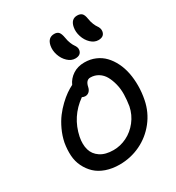

<svg xmlns="http://www.w3.org/2000/svg" viewBox="-234 -1194 1196 1303"><g transform="rotate(-30 364.5 -542.5)"><path d="M615.2 -835.9Q584 -835.9 557.4 -861.1Q530.8 -886.2 518.6 -924.1Q506.3 -961.9 513.2 -997.1Q524.4 -1053.2 571.8 -1053.2Q595.7 -1053.2 608.4 -1041Q621.1 -1028.8 626 -995.1Q629.9 -970.2 638.2 -950.2Q646.5 -930.2 653.8 -920.7Q661.1 -911.1 665.3 -898.9Q669.4 -886.7 667 -873Q660.2 -835.9 615.2 -835.9ZM417 -806.2Q385.7 -806.2 358.9 -831.3Q332 -856.4 319.6 -894Q307.1 -931.6 314 -966.8Q325.2 -1022.9 375 -1022.9Q397.5 -1022.9 409.2 -1010Q420.9 -997.1 426.8 -961.9Q430.7 -936.5 439 -916.3Q447.3 -896 454.6 -886.2Q461.9 -876.5 466.1 -865Q470.2 -853.5 467.8 -841.8Q460.9 -806.2 417 -806.2ZM317.9 -32.2Q260.3 -32.2 212.9 -48.8Q165.5 -65.4 134.5 -94.7Q103.5 -124 83.7 -164.1Q64 -204.1 61 -251Q58.1 -297.9 66.9 -349.1Q76.7 -397.5 97.9 -442.9Q119.1 -488.3 144.5 -522Q169.9 -555.7 200.2 -584.5Q230.5 -613.3 256.8 -631.6Q283.2 -649.9 308.1 -662.1Q325.7 -702.1 364 -727.5Q402.3 -752.9 455.1 -752.9Q501 -752.9 539.8 -736.3Q578.6 -719.7 606.7 -690.4Q634.8 -661.1 654.8 -620.8Q674.8 -580.6 684.1 -533.4Q693.4 -486.3 693.1 -433.6Q692.9 -380.9 682.1 -327.1Q665 -240.7 611.6 -173.1Q558.1 -105.5 481.4 -68.8Q404.8 -32.2 317.9 -32.2ZM175.8 -332Q165 -276.4 177.2 -233.4Q189.5 -190.4 228.8 -164.3Q268.1 -138.2 331.1 -138.2Q384.8 -138.2 435.1 -162.8Q485.4 -187.5 522.5 -234.6Q559.6 -281.7 571.8 -341.8Q579.1 -386.7 580.1 -429.9Q581.1 -473.1 571.3 -512Q561.5 -550.8 545.2 -580.1Q528.8 -609.4 501.2 -626.7Q473.6 -644 439 -644Q404.8 -644 395 -595.2Q390.6 -574.2 377.9 -562.5Q365.2 -550.8 348.1 -550.8Q335.9 -550.8 323.2 -557.1Q205.1 -473.1 175.8 -332Z"/></g></svg>

Font: Shantell Sans Bouncy
Style: Italic
Weight: 500
Italic angle: -11.31°
Designer: Stephen Nixon, Anya Danilova, Shantell Martin
Foundry: Arrow Type
Version: Version 1.006;[9816181b4]